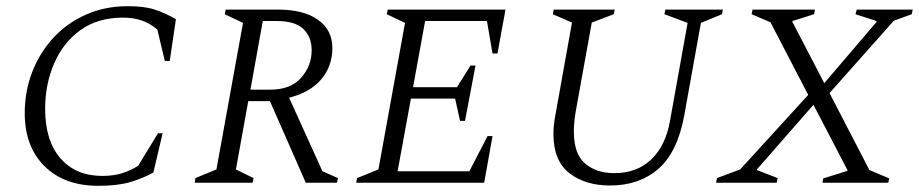

<svg xmlns="http://www.w3.org/2000/svg" viewBox="-20 -591 2972 621"><path d="M298 10Q188 10 124 -53.5Q60 -117 60 -225Q60 -295 84 -357.5Q108 -420 152 -468Q196 -516 257.5 -543.5Q319 -571 393 -571Q447 -571 480.5 -560Q514 -549 549 -529L529 -394H513L489 -495Q446 -534 378 -534Q296 -534 240 -493.5Q184 -453 155 -385.5Q126 -318 126 -239Q126 -136 175.5 -79Q225 -22 311 -22Q348 -22 376 -31Q404 -40 427 -55L491 -160H506L476 -33Q442 -14 401 -2Q360 10 298 10Z M610 0 612 -15 680 -43 766 -517 707 -545 710 -560H879Q962 -560 1008.5 -527Q1055 -494 1055 -436Q1055 -377 1019 -334.5Q983 -292 915 -275L1023 -37L1073 -15L1070 0H969L853 -264H783L743 -43L800 -15L797 0ZM875 -523H830L790 -301H854Q920 -301 954 -339.5Q988 -378 988 -428Q988 -472 961 -497.5Q934 -523 875 -523Z M1132 0 1135 -15 1204 -43 1290 -517 1231 -545 1234 -560H1615L1589 -418H1573L1555 -523H1355L1316 -309H1458L1502 -379H1518L1484 -200H1468L1452 -272H1309L1266 -37H1498L1557 -151H1573L1546 0Z M1953 9Q1873 9 1821.5 -31Q1770 -71 1770 -158Q1770 -186 1776 -217L1830 -518L1768 -545L1771 -560H1968L1965 -545L1894 -518L1842 -230Q1836 -194 1836 -166Q1836 -93 1872.5 -62Q1909 -31 1967 -31Q2040 -31 2086.5 -75.5Q2133 -120 2147 -200L2204 -517L2129 -545L2132 -560H2318L2315 -545L2247 -517L2193 -217Q2171 -98 2109 -44.5Q2047 9 1953 9Z M2296 0 2299 -15 2374 -43 2594 -284 2472 -519 2411 -545 2414 -560H2616L2613 -545L2543 -523V-520L2646 -322L2815 -520V-523L2747 -545L2751 -560H2932L2929 -545L2871 -524L2663 -290L2792 -41L2856 -14L2853 0H2640L2643 -14L2720 -38L2721 -41L2611 -252L2428 -43V-41L2495 -15L2492 0Z"/></svg>

Font: Spectral SC Light
Style: Italic
Weight: 300
Italic angle: -10°
Designer: Jean-Baptiste Levee
Foundry: Production Type
Version: Version 2.001